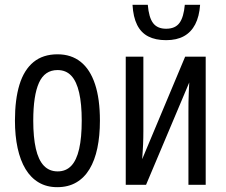

<svg xmlns="http://www.w3.org/2000/svg" viewBox="-20 -773 946 803"><path d="M397.9 -268.6Q397.9 -205.1 387.2 -153.8Q376.5 -102.5 354.5 -65.9Q332.5 -29.3 298.8 -9.8Q265.1 9.8 219.2 9.8Q175.3 9.8 142.1 -9.8Q108.9 -29.3 86.9 -65.7Q64.9 -102.1 53.7 -153.6Q42.5 -205.1 42.5 -268.6Q42.5 -357.4 61.5 -419.2Q80.6 -481 120.1 -513.4Q159.7 -545.9 220.7 -545.9Q277.8 -545.9 317.4 -514.4Q356.9 -482.9 377.4 -421.1Q397.9 -359.4 397.9 -268.6ZM119.1 -268.6Q119.1 -198.7 129.9 -151.4Q140.6 -104 163.3 -80.1Q186 -56.2 221.2 -56.2Q255.9 -56.2 278.1 -79.6Q300.3 -103 311 -150.1Q321.8 -197.3 321.8 -268.6Q321.8 -338.4 311 -385.5Q300.3 -432.6 278.1 -456.3Q255.9 -480 220.7 -480Q167 -480 143.1 -427Q119.1 -374 119.1 -268.6Z M579.6 -536.1V-224.6Q579.6 -210 579.3 -195.8Q579.1 -181.6 578.4 -167.5Q577.6 -153.3 576.7 -138.4Q575.7 -123.5 574.7 -107.4L754.4 -536.1H840.3V0H768.1V-302.2Q768.1 -323.2 768.3 -344.2Q768.6 -365.2 769.5 -386.2Q770.5 -407.2 771.5 -428.2L590.8 0H505.9V-536.1ZM816.9 -752.9Q813.5 -704.1 796.4 -671.1Q779.3 -638.2 749 -621.6Q718.8 -605 674.8 -605Q630.4 -605 600.1 -620.6Q569.8 -636.2 553.5 -668.9Q537.1 -701.7 534.2 -752.9H598.1Q602.5 -699.7 620.4 -676.3Q638.2 -652.8 674.8 -652.8Q712.9 -652.8 730.7 -677.2Q748.5 -701.7 752.9 -752.9Z"/></svg>

Font: Open Sans Condensed
Style: Regular
Weight: 400
Width: 3
Designer: Monotype Design Team
Foundry: Monotype Imaging Inc.
Version: Version 3.000